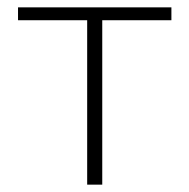

<svg xmlns="http://www.w3.org/2000/svg" viewBox="-20 -502 515 522"><path d="M446 -447H258V0H217V-447H29V-482H446Z"/></svg>

Font: Exo 2.0 Extra Light
Style: Regular
Weight: 250
Designer: Natanael Gama
Version: Version 1.001;PS 001.001;hotconv 1.0.70;makeotf.lib2.5.58329